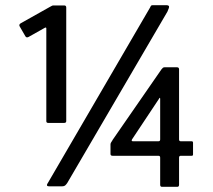

<svg xmlns="http://www.w3.org/2000/svg" viewBox="-20 -720 823 742"><path d="M166 -245Q159 -245 159 -252V-610Q159 -615 154 -613L90 -577Q82 -573 78 -580L56 -618Q52 -625 60 -630L174 -694Q179 -697 181.5 -698Q184 -699 188 -699H228Q236 -699 236 -691V-252Q236 -245 228 -245ZM606 2Q599 2 599 -6V-111Q599 -118 592 -118H415Q407 -118 407 -125V-162Q407 -167 410.5 -171.5Q414 -176 415 -179L604 -452Q607 -456 609.5 -458Q612 -460 616 -460H664Q672 -460 672 -452V-181Q672 -174 679 -174H721Q726 -174 726 -168V-123Q726 -118 721 -118H679Q672 -118 672 -111V-6Q672 2 665 2ZM494 -174H592Q599 -174 599 -181V-338Q599 -342 597.5 -342Q596 -342 595 -339L490 -181Q488 -177 489.5 -175.5Q491 -174 494 -174ZM170 0Q162 0 161.5 -4Q161 -8 165 -13L560 -691Q563 -698 565 -699Q567 -700 574 -700H622Q631 -700 633 -696Q635 -692 627 -675L240 -13Q236 -7 232 -3.5Q228 0 221 0Z"/></svg>

Font: Glory SemiBold
Style: Regular
Weight: 600
Designer: Robert Leuschke
Foundry: Robert Leuschke
Version: Version 1.011